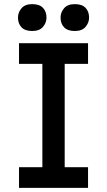

<svg xmlns="http://www.w3.org/2000/svg" viewBox="-20 -909 518 929"><path d="M72 0V-100H185V-600H72V-700H406V-600H293V-100H406V0ZM342 -759Q307 -759 290 -777Q273 -795 273 -824Q273 -849 290 -869Q307 -889 342 -889Q377 -889 394 -871Q411 -853 411 -824Q411 -799 394 -779Q377 -759 342 -759ZM136 -759Q101 -759 84 -777Q67 -795 67 -824Q67 -849 84 -869Q101 -889 136 -889Q171 -889 188 -871Q205 -853 205 -824Q205 -799 188 -779Q171 -759 136 -759Z"/></svg>

Font: Lexend Medium
Style: Regular
Weight: 500
Designer: Bonnie Shaver-Troup, Thomas Jockin
Foundry: Lexend
Version: Version 1.005